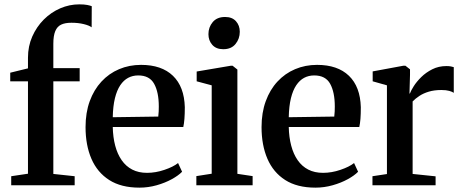

<svg xmlns="http://www.w3.org/2000/svg" viewBox="-20 -851 2126 882"><path d="M31.5 0V-41.5L108.5 -53V-477.5H27V-517L108.5 -537V-586Q108.5 -638.5 128.2 -683.2Q148 -728 181.2 -761.2Q214.5 -794.5 256.8 -812.8Q299 -831 344 -831Q367 -831 380.8 -828.2Q394.5 -825.5 401.5 -822.5L401 -725.5Q390 -734 365 -740.2Q340 -746.5 308 -746.5Q279 -746.5 260.8 -737.8Q242.5 -729 233.8 -707.8Q225 -686.5 225 -650V-538H346V-477.5H225V-52L323 -41.5V0Z M620.5 11Q536.5 11 481.8 -24Q427 -59 400 -121.5Q373 -184 373 -267Q373 -333.5 392.2 -386.2Q411.5 -439 446 -476.2Q480.5 -513.5 527 -533.2Q573.5 -553 628 -553Q722.5 -553 774.5 -502.8Q826.5 -452.5 829 -358.5Q829 -327 827.2 -305Q825.5 -283 822 -267.5H498Q499 -220.5 509.2 -181.8Q519.5 -143 539 -115Q558.5 -87 587.5 -72Q616.5 -57 655.5 -57Q695 -57 735.5 -70.8Q776 -84.5 798 -102L816.5 -62Q799.5 -44.5 769 -27.8Q738.5 -11 699.8 0Q661 11 620.5 11ZM498 -312.5 707 -315.5Q708.5 -326.5 709 -338.8Q709.5 -351 709.5 -362Q709.5 -427 688.2 -465.8Q667 -504.5 615 -504.5Q589.5 -504.5 568.8 -493.5Q548 -482.5 532.5 -459.5Q517 -436.5 508 -400Q499 -363.5 498 -312.5Z M882 0V-42L952.5 -53V-459L883.5 -477.5V-522.5L1040 -549H1048.5L1070.5 -531.5V-52.5L1140.5 -42V0ZM1005 -625Q973 -625 955.2 -645Q937.5 -665 937.5 -694Q937.5 -726 957.2 -749.5Q977 -773 1013.5 -773H1014.5Q1046.5 -773 1064 -753.5Q1081.5 -734 1081.5 -705Q1081.5 -673 1062 -649Q1042.5 -625 1006 -625Z M1429 11Q1345 11 1290.2 -24Q1235.5 -59 1208.5 -121.5Q1181.5 -184 1181.5 -267Q1181.5 -333.5 1200.8 -386.2Q1220 -439 1254.5 -476.2Q1289 -513.5 1335.5 -533.2Q1382 -553 1436.5 -553Q1531 -553 1583 -502.8Q1635 -452.5 1637.5 -358.5Q1637.5 -327 1635.8 -305Q1634 -283 1630.5 -267.5H1306.5Q1307.5 -220.5 1317.8 -181.8Q1328 -143 1347.5 -115Q1367 -87 1396 -72Q1425 -57 1464 -57Q1503.5 -57 1544 -70.8Q1584.5 -84.5 1606.5 -102L1625 -62Q1608 -44.5 1577.5 -27.8Q1547 -11 1508.2 0Q1469.5 11 1429 11ZM1306.5 -312.5 1515.5 -315.5Q1517 -326.5 1517.5 -338.8Q1518 -351 1518 -362Q1518 -427 1496.8 -465.8Q1475.5 -504.5 1423.5 -504.5Q1398 -504.5 1377.2 -493.5Q1356.5 -482.5 1341 -459.5Q1325.5 -436.5 1316.5 -400Q1307.5 -363.5 1306.5 -312.5Z M1691 0V-41.5L1757.5 -51.5V-459L1692 -477.5V-523L1832.5 -549H1842.5L1863.5 -532.5V-508L1861 -420.5L1863.5 -422.5Q1867.5 -434 1880.5 -454.8Q1893.5 -475.5 1915 -496.8Q1936.5 -518 1965.8 -532.8Q1995 -547.5 2030.5 -547.5Q2043.5 -547.5 2051.5 -545.8Q2059.5 -544 2064.5 -542.5V-424.5Q2058 -429.5 2043.8 -433.5Q2029.5 -437.5 2007.5 -437.5Q1975 -437.5 1950 -430Q1925 -422.5 1906.8 -410.5Q1888.5 -398.5 1875.5 -385V-52L1981 -41V0Z"/></svg>

Font: Merriweather 60pt SemiBold
Style: Regular
Weight: 600
Version: Version 2.100